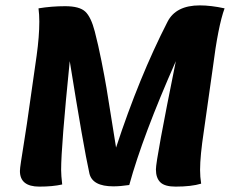

<svg xmlns="http://www.w3.org/2000/svg" viewBox="-20 -690 870 713"><path d="M770 -436 737 -203Q723 -111 723 -59Q723 -33 727 -8Q691 3 632 3Q592 3 575.5 -13Q559 -29 559 -61Q559 -97 633 -463Q510 -185 460 -3Q427 2 401 2Q323 2 312 -46Q290 -145 239 -463Q207 -146 207 -59Q207 -39 211 -5Q176 3 126 3Q54 3 54 -55Q54 -64 58 -90Q62 -116 69 -160Q76 -204 80 -231L116 -483Q126 -555 126 -610Q126 -636 123 -659Q171 -667 222 -667Q275 -667 296.5 -647Q318 -627 332 -573Q345 -523 357 -462.5Q369 -402 375.5 -363Q382 -324 394 -248Q406 -172 411 -142Q497 -404 602 -609Q633 -670 722 -670Q763 -670 814 -659Q790 -594 770 -436Z"/></svg>

Font: Overlock Black
Style: Italic
Weight: 900
Designer: Dario Muhafara
Foundry: Dario Manuel Muhafara
Version: Version 1.002